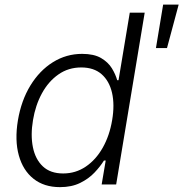

<svg xmlns="http://www.w3.org/2000/svg" viewBox="-20 -781 777 813"><path d="M234 11.4Q166.5 11.4 122 -24Q77.4 -59.3 59.7 -123Q41.9 -186.8 55.8 -271.3Q70 -355.5 108.7 -418.9Q147.4 -482.2 204 -517.6Q260.7 -552.9 327.8 -552.9Q377.8 -552.9 408 -535.2Q438.2 -517.4 453.8 -491.7Q469.5 -465.9 476.2 -441.4H481.9L529.5 -727.3H592.7L471.9 0H410.5L427.6 -101.2H420.1Q404.8 -76.3 380.1 -50.2Q355.5 -24.1 319.4 -6.4Q283.4 11.4 234 11.4ZM247.5 -46.5Q300.4 -46.5 343.2 -75.5Q386 -104.4 415 -155.5Q443.9 -206.7 454.9 -272.4Q465.9 -337.7 454.4 -388Q442.8 -438.2 410.2 -466.8Q377.5 -495.4 324.2 -495.4Q269.5 -495.4 227.3 -465.7Q185 -436.1 157.5 -385.7Q130 -335.2 119.7 -272.4Q109 -208.8 119.3 -157.7Q129.6 -106.5 161.4 -76.5Q193.2 -46.5 247.5 -46.5ZM640.3 -577.4 670.8 -761.4H736.5L687.1 -577.4Z"/></svg>

Font: Inter Light  BETA
Style: Italic
Weight: 300
Italic angle: 9.39999°
Designer: Rasmus Andersson
Foundry: rsms
Version: Version 3.011;git-f93a4a705